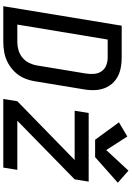

<svg xmlns="http://www.w3.org/2000/svg" viewBox="167 -984 817 1192"><g transform="rotate(90 576.0 -388.5)"><path d="M848 -570H956L1115 -711L1040 -777L912 -639L828 -770L740 -718ZM19 0H242Q275 0 308.5 -6.5Q342 -13 373 -30Q404 -47 428.5 -73Q453 -99 466.5 -131Q480 -163 485 -196L535 -499Q542 -537 539.5 -574.5Q537 -612 521 -644Q505 -676 476 -697.5Q447 -719 411 -727Q375 -735 337 -735H140ZM242 -87H133L226 -648H337Q363 -648 386 -639Q409 -630 423 -610Q437 -590 439 -564.5Q441 -539 437 -513L387 -210Q383 -185 371.5 -161Q360 -137 339 -119.5Q318 -102 292.5 -94.5Q267 -87 242 -87ZM595 0H1021L1035 -87H730L1094 -443L1108 -530H682L668 -443H974L609 -87Z"/></g></svg>

Font: Iosevka Sparkle Medium
Style: Italic
Weight: 500
Italic angle: -9°
Designer: Belleve Invis
Foundry: Belleve Invis
Version: Version 4.5.0; ttfautohint (v1.8.3)